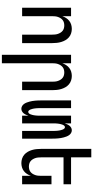

<svg xmlns="http://www.w3.org/2000/svg" viewBox="505 -1280 990 2040"><g transform="rotate(90 1000.0 -260.0)"><path d="M62 0V-520H152V-427Q159 -448 171.5 -467.5Q184 -487 202 -501Q220 -515 242 -521.5Q264 -528 287 -528Q311 -528 334.5 -520.5Q358 -513 376.5 -497Q395 -481 407 -460Q419 -439 426 -415.5Q433 -392 435.5 -368Q438 -344 438 -320V0H348V-320Q348 -335 346.5 -350.5Q345 -366 340 -380.5Q335 -395 327 -408Q319 -421 307 -430.5Q295 -440 280 -444Q265 -448 250 -448Q235 -448 220 -444Q205 -440 193 -430.5Q181 -421 173 -408Q165 -395 160 -380.5Q155 -366 153.5 -350.5Q152 -335 152 -320V0Z M562 215V-520H652V-427Q659 -448 671.5 -467.5Q684 -487 702 -501Q720 -515 742 -521.5Q764 -528 787 -528Q811 -528 834.5 -520.5Q858 -513 876.5 -497Q895 -481 907 -460Q919 -439 926 -415.5Q933 -392 935.5 -368Q938 -344 938 -320V0H848V-320Q848 -335 846.5 -350.5Q845 -366 840 -380.5Q835 -395 827 -408Q819 -421 807 -430.5Q795 -440 780 -444Q765 -448 750 -448Q735 -448 720 -444Q705 -440 693 -430.5Q681 -421 673 -408Q665 -395 660 -380.5Q655 -366 653.5 -350.5Q652 -335 652 -320V215Z M1136 8Q1120 8 1106.5 0Q1093 -8 1084 -21Q1075 -34 1069.5 -48.5Q1064 -63 1060 -77.5Q1056 -92 1053.5 -107.5Q1051 -123 1049.5 -138.5Q1048 -154 1047.5 -169.5Q1047 -185 1047 -200V-520H1129V-200Q1129 -191 1129 -181.5Q1129 -172 1129.5 -162.5Q1130 -153 1131 -143.5Q1132 -134 1133.5 -125Q1135 -116 1137.5 -107Q1140 -98 1143.5 -89Q1147 -80 1153.5 -72.5Q1160 -65 1169 -65Q1178 -65 1184.5 -72.5Q1191 -80 1194.5 -89Q1198 -98 1200.5 -107Q1203 -116 1204.5 -125Q1206 -134 1207 -143.5Q1208 -153 1208.5 -162.5Q1209 -172 1209 -181.5Q1209 -191 1209 -200V-520H1291V-452Q1295 -466 1301 -479Q1307 -492 1315.5 -503Q1324 -514 1337 -521Q1350 -528 1364 -528Q1380 -528 1393.5 -520Q1407 -512 1416 -499Q1425 -486 1430.5 -471.5Q1436 -457 1440 -442.5Q1444 -428 1446.5 -412.5Q1449 -397 1450.5 -381.5Q1452 -366 1452.5 -350.5Q1453 -335 1453 -320V0H1371V-320Q1371 -329 1371 -338.5Q1371 -348 1370.5 -357.5Q1370 -367 1369 -376.5Q1368 -386 1366.5 -395Q1365 -404 1362.5 -413Q1360 -422 1356.5 -431Q1353 -440 1346.5 -447.5Q1340 -455 1331 -455Q1322 -455 1315.5 -447.5Q1309 -440 1305.5 -431Q1302 -422 1299.5 -413Q1297 -404 1295.5 -395Q1294 -386 1293 -376.5Q1292 -367 1291.5 -357.5Q1291 -348 1291 -338.5Q1291 -329 1291 -320V0H1209V-68Q1205 -54 1199 -41Q1193 -28 1184.5 -17Q1176 -6 1163 1Q1150 8 1136 8Z M1713 8Q1689 8 1665.5 0.5Q1642 -7 1623.5 -23Q1605 -39 1593 -60Q1581 -81 1574 -104.5Q1567 -128 1564.5 -152Q1562 -176 1562 -200V-735H1652V-520H1938V-440H1652V-200Q1652 -185 1653.5 -169.5Q1655 -154 1660 -139.5Q1665 -125 1673 -112Q1681 -99 1693 -89.5Q1705 -80 1720 -76Q1735 -72 1750 -72Q1765 -72 1780 -76Q1795 -80 1807 -89.5Q1819 -99 1827 -112Q1835 -125 1840 -139.5Q1845 -154 1846.5 -169.5Q1848 -185 1848 -200V-312H1938V0H1848V-93Q1841 -72 1828.5 -52.5Q1816 -33 1798 -19Q1780 -5 1758 1.5Q1736 8 1713 8Z"/></g></svg>

Font: Iosevka Custom Medium
Style: Regular
Weight: 500
Monospace: yes
Designer: Belleve Invis
Foundry: Belleve Invis
Version: Version 32.5.0; ttfautohint (v1.8.4)